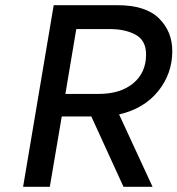

<svg xmlns="http://www.w3.org/2000/svg" viewBox="-20 -720 684 740"><path d="M439 -279 568 0H456L332 -271H218L172 0H69L187 -700H432Q541 -700 592.5 -649.5Q644 -599 644 -523Q644 -436 589.5 -368.5Q535 -301 439 -279ZM543 -510Q543 -564 503 -586Q463 -608 402 -608H274L232 -358H360Q444 -358 493.5 -399Q543 -440 543 -510Z"/></svg>

Font: Be Vietnam Medium
Style: Italic
Weight: 500
Italic angle: -9.444°
Designer: Gabriel Lam
Foundry: TypeRant
Version: Version 3.000